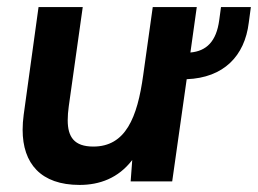

<svg xmlns="http://www.w3.org/2000/svg" viewBox="-20 -513 730 543"><path d="M205 10C261.5 10 314.5 -9 354 -60.5L349.5 0H467L508 -289C612.5 -293 672 -354.5 683.5 -448.5L689.5 -493H605L600 -456C592 -396 564 -368.5 518.5 -364.5L536.5 -493H412L385 -300.5C368.5 -180 335 -98.5 244 -98.5C190 -98.5 171.5 -125.5 171.5 -173C171.5 -184.5 172.5 -198.5 174.5 -212.5L214 -493H89L47 -188.5C45 -173.5 44 -159.5 44 -146C44 -50.5 95.5 10 205 10Z"/></svg>

Font: HK Grotesk
Style: Bold Italic
Weight: 700
Italic angle: -16°
Designer: Alfredo Marco Pradil
Foundry: Hanken Design Co.
Version: Version 3.001;FEAKit 1.0